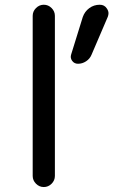

<svg xmlns="http://www.w3.org/2000/svg" viewBox="-20 -794 497 794"><path d="M392.6 -774.4Q412.1 -774.4 421.9 -758.8Q428.7 -749 428.7 -739.3Q428.7 -732.4 425.8 -724.6L358.4 -567.4Q351.6 -550.8 335.9 -540.5Q320.3 -530.3 302.7 -530.3Q287.1 -530.3 278.3 -542.5Q269.5 -554.7 274.4 -569.3L322.3 -723.6Q330.1 -746.1 349.1 -760.3Q368.2 -774.4 392.6 -774.4ZM115.2 -66.4V-728.5Q115.2 -747.1 128.9 -760.7Q142.6 -774.4 161.1 -774.4Q179.7 -774.4 193.4 -760.7Q207 -747.1 207 -728.5V-66.4Q207 -47.9 193.4 -34.2Q179.7 -20.5 161.1 -20.5Q142.6 -20.5 128.9 -34.2Q115.2 -47.9 115.2 -66.4Z"/></svg>

Font: Gen Jyuu Gothic Regular
Style: Regular
Weight: 400
Designer: [Source Han Sans]
Ryoko NISHIZUKA  (kana & ideographs); Paul D. Hunt (Latin, Greek & Cyrillic); Wenlong ZHANG  (bopomofo
Version: Version 1.002.20150607